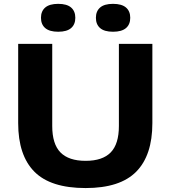

<svg xmlns="http://www.w3.org/2000/svg" viewBox="-20 -968 886 998"><path d="M74.5 -328V-740H251.5V-313Q251.5 -219.5 294.2 -175.8Q337 -132 425 -132Q513 -132 555.5 -175.8Q598 -219.5 598 -313V-740H772V-328Q772 -160.5 688 -75.5Q604 9.5 425 9.5Q243 9.5 158.8 -75.5Q74.5 -160.5 74.5 -328ZM193 -875.5Q193 -910 215.2 -929Q237.5 -948 282.5 -948Q327.5 -948 349.5 -929Q371.5 -910 371.5 -875.5Q371.5 -841 349.5 -822Q327.5 -803 282.5 -803Q237.5 -803 215.2 -822Q193 -841 193 -875.5ZM478.5 -875.5Q478.5 -910 500.5 -929Q522.5 -948 567.5 -948Q612.5 -948 634.8 -929Q657 -910 657 -875.5Q657 -841 634.8 -822Q612.5 -803 567.5 -803Q522.5 -803 500.5 -822Q478.5 -841 478.5 -875.5Z"/></svg>

Font: Encode Sans Expanded
Style: Bold
Weight: 700
Width: 7
Designer: Multiple Designers
Foundry: Impallari Type
Version: Version 2.000